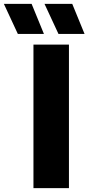

<svg xmlns="http://www.w3.org/2000/svg" viewBox="-118 -970 456 990"><path d="M54.5 0V-740H237.5V0ZM183.5 -795 111.5 -950H254.5L318 -795ZM-26 -795 -98 -950H45L108.5 -795Z"/></svg>

Font: Encode Sans SmCnd XBd
Style: Regular
Weight: 800
Width: 4
Designer: Multiple Designers
Foundry: Impallari Type
Version: Version 3.002; ttfautohint (v1.8.3) -l 8 -r 50 -G 200 -x 14 